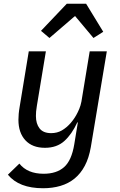

<svg xmlns="http://www.w3.org/2000/svg" viewBox="-20 -789 640 1021"><path d="M209 212Q81 212 22 140L83 81Q126 135 212 135Q281 135 321 99.5Q361 64 375 -22L394 -138H391Q362 -75 322 -39Q282 -3 219 -3Q152 -3 115 -43Q78 -83 78 -152Q78 -167 79.5 -184Q81 -201 85 -224L133 -516H224L176 -226Q173 -209 172 -196Q171 -183 171 -172Q171 -131 190.5 -106Q210 -81 252 -81Q284 -81 309 -95.5Q334 -110 356 -135Q361 -141 369 -151.5Q377 -162 385.5 -177Q394 -192 401.5 -210Q409 -228 413 -249L457 -516H548L463 -7Q453 51 431 92.5Q409 134 376.5 160.5Q344 187 301.5 199.5Q259 212 209 212ZM438 -769 529 -620 477 -587 379 -704 243 -587 198 -625 335 -769Z"/></svg>

Font: IBM Plex Mono Text
Style: Italic
Weight: 450
Italic angle: -9°
Monospace: yes
Designer: Mike Abbink, Paul van der Laan, Pieter van Rosmalen
Foundry: Bold Monday
Version: Version 2.1